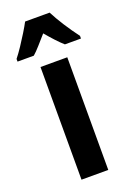

<svg xmlns="http://www.w3.org/2000/svg" viewBox="-180 -821 603 876"><g transform="rotate(-20 121.0 -383.0)"><path d="M187 0H57V-547H187ZM181 -766Q198 -733 222.5 -694.5Q247 -656 275 -619V-606H197Q180 -621 161 -641.5Q142 -662 121 -687Q99 -662 80 -640.5Q61 -619 46 -606H-33V-619Q-17 -639 1 -666Q19 -693 35.5 -720Q52 -747 62 -766Z"/></g></svg>

Font: Noto Sans Armenian ExtraCondensed
Style: Bold
Weight: 700
Width: 2
Designer: Monotype Design Team
Foundry: Monotype Imaging Inc.
Version: Version 2.008; ttfautohint (v1.8.4.7-5d5b)